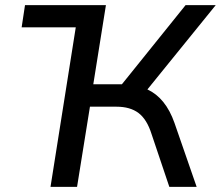

<svg xmlns="http://www.w3.org/2000/svg" viewBox="-20 -725 857 745"><path d="M176 0 274 -619H64L77 -705H391L342 -398H453L700 -705H817L552 -378Q623 -345 657 -248L743 0H637L568 -205Q550 -262 517.5 -286.5Q485 -311 432 -311H329L279 0Z"/></svg>

Font: Nunito Sans SemiBold
Style: Italic
Weight: 600
Italic angle: -9°
Designer: Vernon Adams
Foundry: Vernon Adams
Version: Version 3.006; ttfautohint (v1.8.3)